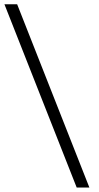

<svg xmlns="http://www.w3.org/2000/svg" viewBox="-39 -713 456 885"><path d="M314.5 151.4H373L40 -693.4H-18.6Z"/></svg>

Font: Abhaya Libre
Style: Regular
Weight: 400
Designer: Pushpananda Ekanayake, Sol Matas, Pathum Egodawatta
Foundry: Mooniak
Version: Version 1.041; ; ttfautohint (v1.5)